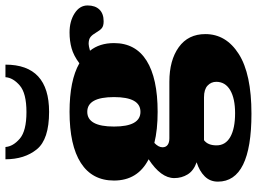

<svg xmlns="http://www.w3.org/2000/svg" viewBox="-139 -616 942 704"><g transform="rotate(-90 332.0 -264.0)"><path d="M100 -715H145Q147 -687 175.5 -662.5Q204 -638 273 -638Q342 -638 370.5 -662.5Q399 -687 401 -715H447Q447 -555 274 -555Q173 -555 136.5 -600Q100 -645 100 -715ZM664 -414Q664 -386 649 -370.5Q634 -355 606 -355Q589 -355 581 -361.5Q573 -368 565 -382Q557 -396 548.5 -403Q540 -410 523 -410Q516 -410 498 -405Q526 -370 526 -317Q526 -238 461.5 -197.5Q397 -157 274 -157Q208 -157 160 -169Q144 -154 144 -139Q144 -127 152.5 -120.5Q161 -114 177 -114H384Q463 -114 511 -79.5Q559 -45 559 18Q559 94 486 140.5Q413 187 267 187Q18 187 18 64Q18 35 37.5 15.5Q57 -4 89 -14Q58 -25 44.5 -47Q31 -69 31 -96Q31 -145 100 -190Q22 -230 22 -317Q22 -397 86.5 -438.5Q151 -480 274 -480Q389 -480 452 -444Q480 -465 507 -472.5Q534 -480 565 -480Q606 -480 635 -461.5Q664 -443 664 -414ZM328 -317Q328 -415 274 -415Q220 -415 220 -317Q220 -220 274 -220Q328 -220 328 -317ZM151 59Q151 92 182 109.5Q213 127 269 127Q323 127 353.5 109Q384 91 384 58Q384 39 370 26Q356 13 327 13H170Q151 27 151 59Z"/></g></svg>

Font: Taviraj Black
Style: Regular
Weight: 900
Designer: Katatrad Team
Foundry: CadsonDemak
Version: Version 1.030